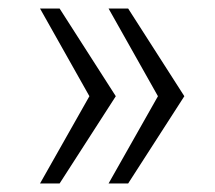

<svg xmlns="http://www.w3.org/2000/svg" viewBox="-20 -530 505 451"><path d="M235 -99 351 -304 235 -510H281L413 -304L281 -99ZM74 -99 190 -304 74 -510H120L252 -304L120 -99Z"/></svg>

Font: Azeri Sans Light
Style: Regular
Weight: 300
Designer: Hector Gatti & Omnibus-Type (original fonts) / Cristiano Sobral (main changes and remastering)
Version: Version 1.000; ttfautohint (v1.6)